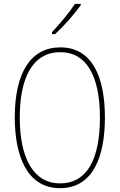

<svg xmlns="http://www.w3.org/2000/svg" viewBox="-20 -971 624 1001"><path d="M401 -944V-951H371C338 -901 296 -852 251 -803V-793H267C310 -832 367 -896 401 -944ZM527 -358C527 -576 457 -724 295 -724C141 -724 57 -594 57 -358C57 -164 118 10 293 10C467 10 527 -158 527 -358ZM83 -358C83 -569 152 -699 295 -699C430 -699 501 -576 501 -358C501 -141 434 -15 293 -15C155 -15 83 -146 83 -358Z"/></svg>

Font: Noto Sans Lao UI Cond Thin
Style: Regular
Weight: 100
Width: 3
Designer: Monotype Design Team
Foundry: Monotype Imaging Inc.
Version: Version 2.000